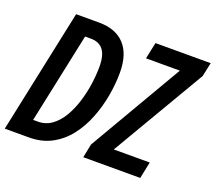

<svg xmlns="http://www.w3.org/2000/svg" viewBox="-121 -876 1166 1039"><g transform="rotate(20 462.0 -357.0)"><path d="M-1 0 150 -714H282Q379 -714 430 -658.5Q481 -603 481 -498Q481 -432 468.5 -362.5Q456 -293 430.5 -228.5Q405 -164 365 -112.5Q325 -61 268.5 -30.5Q212 0 138 0ZM154 -97Q199 -97 234 -122.5Q269 -148 294 -190.5Q319 -233 335 -285Q351 -337 358.5 -390Q366 -443 366 -489Q366 -555 342 -586Q318 -617 271 -617H237L127 -97ZM451 0 467 -79 782 -619H587L607 -714H925L908 -634L592 -96H799L779 0Z"/></g></svg>

Font: Noto Sans ExtraCondensed SemiBold
Style: Italic
Weight: 600
Width: 2
Italic angle: -12°
Designer: Monotype Design Team
Foundry: Monotype Imaging Inc.
Version: Version 2.013; ttfautohint (v1.8.4.7-5d5b)